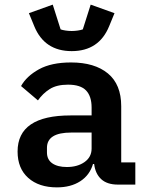

<svg xmlns="http://www.w3.org/2000/svg" viewBox="-20 -798 640 830"><path d="M490 0Q443 0 417.5 -23.5Q392 -47 387 -89H382Q368 -41 327 -14.5Q286 12 226 12Q148 12 102 -29Q56 -70 56 -143Q56 -299 285 -299H376V-333Q376 -382 352 -407Q328 -432 274 -432Q225 -432 195 -413Q165 -394 144 -364L71 -426Q95 -469 148.5 -498.5Q202 -528 287 -528Q389 -528 446.5 -480.5Q504 -433 504 -339V-96H565V0ZM269 -76Q315 -76 345.5 -97.5Q376 -119 376 -156V-225H288Q183 -225 183 -159V-139Q183 -108 206 -92Q229 -76 269 -76ZM290 -577Q172 -577 128 -685L105 -741L208 -778L242 -671Q250 -668 263.5 -666Q277 -664 290 -664Q303 -664 316.5 -666Q330 -668 338 -671L372 -778L475 -741L452 -685Q408 -577 290 -577Z"/></svg>

Font: IBM Plex Mono SemiBold
Style: Regular
Weight: 600
Monospace: yes
Designer: Mike Abbink, Paul van der Laan, Pieter van Rosmalen
Foundry: Bold Monday
Version: Version 2.3